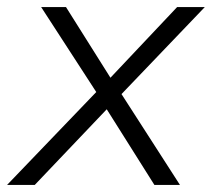

<svg xmlns="http://www.w3.org/2000/svg" viewBox="-42 -521 597 541"><path d="M-22 0 242 -275V-242L74 -501H144L278 -288H256L457 -501H535L289 -244L290 -272L465 0H393L250 -227H272L56 0Z"/></svg>

Font: Mulish ExtraLight Light
Style: Italic
Weight: 300
Italic angle: -9°
Version: Version 3.603